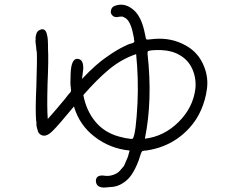

<svg xmlns="http://www.w3.org/2000/svg" viewBox="-20 -786 1040 838"><path d="M872.1 -492.2Q889.6 -446.3 883.3 -398.4Q877 -350.6 857.9 -306.6Q838.9 -262.7 806.6 -227.5Q757.8 -173.8 692.4 -148.4Q661.1 -135.7 618.2 -128.9H613.3Q603.5 -127.9 600.6 -126Q597.7 -124 593.8 -112.3Q589.8 -98.6 585 -85Q569.3 -43.9 550.8 -18.6Q531.2 7.8 501 21.5Q492.2 26.4 474.6 29.3Q459 31.2 440.4 32.2Q422.9 34.2 409.2 26.4Q398.4 18.6 398.4 1Q401.4 -25.4 439.5 -18.6Q462.9 -15.6 489.3 -29.3Q499 -35.2 506.8 -44.9Q515.6 -55.7 521.5 -62.5Q524.4 -70.3 531.7 -86.4Q539.1 -102.5 540 -107.4V-108.4Q541 -112.3 545.9 -128.9Q459 -137.7 392.6 -189.5Q327.1 -239.3 302.7 -321.3Q232.4 -236.3 209 -213.9Q176.8 -181.6 153.3 -201.2Q149.4 -205.1 146.5 -210V-210.9Q144.5 -216.8 142.6 -223.1Q140.6 -229.5 139.6 -235.4Q138.7 -239.3 138.7 -249H139.6Q138.7 -256.8 137.7 -259.8Q133.8 -302.7 138.7 -410.2Q142.6 -532.2 140.6 -559.6Q138.7 -563.5 137.7 -581.1Q134.8 -599.6 134.8 -611.3H135.7Q133.8 -624 138.7 -637.7V-638.7Q143.6 -652.3 154.3 -655.3H153.3Q166 -661.1 173.8 -655.8Q181.6 -650.4 184.6 -636.7Q187.5 -625 188.5 -615.2Q189.5 -606.4 189.5 -590.8V-574.2Q192.4 -528.3 187.5 -418.9Q184.6 -313.5 188.5 -266.6Q223.6 -305.7 264.6 -355.5Q274.4 -369.1 284.2 -379.9L288.1 -383.8Q289.1 -385.7 289.1 -387.7Q289.1 -387.7 290 -388.7Q290 -389.6 290 -390.6Q289.1 -391.6 290 -392.6Q290 -393.6 290 -397.5H289.1Q289.1 -401.4 289.1 -402.3V-403.3Q286.1 -418.9 288.1 -458Q289.1 -516.6 308.6 -527.3Q320.3 -532.2 332 -524.4Q340.8 -517.6 342.8 -501Q344.7 -485.4 340.8 -463.9Q338.9 -448.2 337.9 -441.4Q401.4 -508.8 452.1 -542Q485.4 -565.4 516.6 -581.1Q543 -594.7 551.8 -595.7L557.6 -597.7Q567.4 -600.6 566.4 -607.4Q564.5 -609.4 564.5 -620.1L561.5 -634.8Q549.8 -696.3 524.4 -709Q519.5 -711.9 513.7 -713.9Q507.8 -713.9 499 -712.9Q491.2 -710 483.4 -711.9Q474.6 -712.9 468.8 -720.7Q460.9 -729.5 464.8 -742.2Q467.8 -754.9 479.5 -759.8Q513.7 -773.4 545.9 -754.9Q576.2 -737.3 592.8 -702.1Q605.5 -675.8 613.3 -634.8Q616.2 -617.2 619.1 -614.3Q620.1 -613.3 625 -613.3Q641.6 -615.2 654.3 -616.2Q727.5 -622.1 788.1 -588.9Q847.7 -557.6 872.1 -492.2ZM498 -190.4Q524.4 -182.6 551.8 -179.7Q556.6 -179.7 558.1 -180.2Q559.6 -180.7 560.5 -182.6Q573.2 -204.1 580.1 -335Q585 -443.4 574.2 -549.8Q510.7 -528.3 456.1 -483.4Q401.4 -437.5 343.8 -371.1Q356.4 -303.7 395.5 -255.9Q434.6 -208 498 -190.4ZM833 -400.4Q836.9 -445.3 819.3 -484.9Q801.8 -524.4 763.7 -545.9Q730.5 -565.4 683.6 -567.4Q630.9 -568.4 625 -561.5Q624 -559.6 624 -550.8Q646.5 -347.7 612.3 -180.7Q695.3 -190.4 758.8 -252.9Q823.2 -316.4 833 -400.4Z"/></svg>

Font: irohamaru Light
Style: Regular
Weight: 200
Designer: [Source Han Sans]
Ryoko NISHIZUKA  (kana & ideographs); Paul D. Hunt (Latin, Greek & Cyrillic); Wenlong ZHANG  (bopomofo
Version: Version 1.01